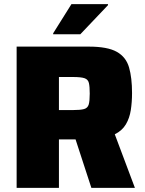

<svg xmlns="http://www.w3.org/2000/svg" viewBox="-20 -915 708 935"><path d="M61 0V-688H412Q504 -688 549 -662.5Q594 -637 608.5 -586.5Q623 -536 623 -462Q623 -418 617 -379Q611 -340 593 -309.5Q575 -279 539 -261L637 0H425L348 -236H342H267V0ZM267 -379H335Q372 -379 389.5 -384Q407 -389 412 -406Q417 -423 417 -459Q417 -493 413 -510.5Q409 -528 392 -534Q375 -540 335 -540H267ZM239 -748V-753L328 -895H506V-890L371 -748Z"/></svg>

Font: Saira ExtraBold
Style: Regular
Weight: 800
Designer: Hector Gatti with collaboration of the Omnibus-Type team
Foundry: Omnibus-Type
Version: Version 1.100; ttfautohint (v1.8.3)